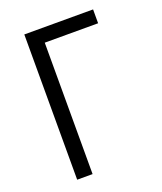

<svg xmlns="http://www.w3.org/2000/svg" viewBox="-136 -824 772 913"><g transform="rotate(-20 250.0 -367.5)"><path d="M96 0V-735H444V-665H174V0Z"/></g></svg>

Font: Iosevka
Style: Regular
Weight: 400
Monospace: yes
Designer: Belleve Invis
Foundry: Belleve Invis
Version: Version 33.2.3; ttfautohint (v1.8.4)